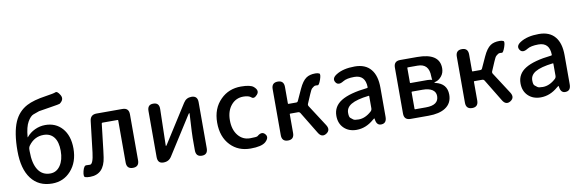

<svg xmlns="http://www.w3.org/2000/svg" viewBox="-55 -1281 5348 1765"><g transform="rotate(-10 2619.0 -398.0)"><path d="M320 13Q194 13 125 -78Q56 -169 56 -336Q56 -508 99 -607Q138 -695 219 -738Q283 -772 401 -789Q476 -800 493.5 -808Q511 -816 536 -774Q561 -731 513 -697Q509 -694 426 -681Q325 -666 315 -663Q287 -653 259 -643Q232 -633 205 -587Q178 -541 170 -447Q170 -442 173 -446Q204 -484 250.5 -506Q297 -528 348 -528Q445 -528 505 -461Q567 -391 567 -271Q567 -144 495 -64Q426 13 320 13ZM318 -81Q377 -81 412.5 -133.5Q448 -186 448 -269.5Q448 -353 414 -397Q380 -441 317 -441Q232 -441 178 -368Q166 -352 166 -332V-312Q166 -201 205 -141Q244 -81 318 -81Z M672 13Q643 13 626.5 7Q610 1 622 -50Q635 -101 658 -98Q663 -97 691 -97Q720 -97 733 -203L767 -493Q774 -550 832 -550H1073Q1133 -550 1133 -490V-60Q1133 0 1075 0Q1017 0 1017 -60V-453Q1017 -458 1012 -458H871Q864 -458 863 -451L834 -202Q830 -172 826 -142Q804 13 672 13Z M1359 0Q1306 0 1306 -60V-490Q1306 -550 1361 -549Q1417 -549 1415 -488L1407 -150Q1407 -145 1409 -145Q1411 -145 1419 -157L1642 -508Q1668 -550 1717 -550Q1774 -550 1774 -490V-60Q1774 0 1719 0Q1663 0 1663 -60V-174Q1663 -205 1665 -236L1674 -401Q1674 -406 1671.5 -406Q1669 -406 1661 -394L1437 -42Q1411 0 1362 0Z M2172 13Q2057 13 1985 -62Q1909 -141 1909 -274Q1909 -407 1991 -488Q2067 -564 2181 -564Q2270 -564 2299 -538Q2344 -499 2313 -464Q2282 -429 2259.5 -449Q2237 -469 2187 -469Q2117 -469 2072.5 -415.5Q2028 -362 2028 -275Q2028 -188 2071 -134.5Q2114 -81 2183 -81Q2244 -81 2253 -88Q2298 -127 2327 -93Q2356 -60 2312 -20Q2274 13 2172 13Z M2523 0Q2465 0 2465 -60V-490Q2465 -550 2523 -550Q2580 -550 2580 -490V-336Q2580 -331 2585 -331H2657Q2669 -331 2674 -342L2722 -447Q2754 -517 2791 -542Q2823 -564 2876 -564Q2898 -564 2912 -557Q2926 -550 2909 -500Q2891 -450 2879 -453Q2874 -454 2862 -454Q2850 -454 2842 -448Q2834 -442 2824.5 -434.5Q2815 -427 2797 -384L2762 -302Q2756 -289 2764 -277L2892 -79Q2924 -29 2879 0Q2834 28 2803 -24L2679 -228Q2672 -240 2658 -240H2585Q2580 -240 2580 -235V-60Q2580 0 2523 0Z M3161 13Q3089 13 3044 -30.5Q2999 -74 2999 -146Q2999 -234 3077.5 -282.5Q3156 -331 3322 -349Q3328 -350 3328 -356Q3326 -470 3223 -470Q3152 -470 3117 -448Q3066 -416 3043 -453Q3019 -491 3070 -523Q3135 -564 3243 -564Q3344 -564 3394 -502Q3443 -443 3443 -331V-59Q3443 0 3396 3Q3350 7 3342 -51L3341 -56Q3340 -63 3338 -63Q3336 -63 3322 -51Q3248 13 3161 13ZM3196 -78Q3258 -78 3316 -131Q3328 -142 3328 -159V-272Q3328 -277 3323 -276Q3210 -263 3158 -232Q3110 -203 3110 -154Q3110 -115 3122.5 -105.5Q3135 -96 3146 -87Q3157 -78 3196 -78Z M3666 0Q3606 0 3606 -60V-490Q3606 -550 3666 -550H3824Q4033 -550 4033 -409Q4033 -366 4009 -336Q3985 -306 3953 -296.5Q3921 -287 3921 -353Q3921 -471 3815 -471H3723Q3718 -471 3718 -466V-330Q3718 -325 3723 -325H3881Q3941 -325 3941 -293Q3941 -288 3949 -286Q4055 -261 4055 -158Q4055 -78 3992 -37Q3935 0 3834 0ZM3718 -85Q3718 -80 3723 -80H3824Q3943 -80 3943 -165Q3943 -203 3911.5 -224Q3880 -245 3820 -245H3723Q3718 -245 3718 -240Z M4242 0Q4184 0 4184 -60V-490Q4184 -550 4242 -550Q4299 -550 4299 -490V-336Q4299 -331 4304 -331H4376Q4388 -331 4393 -342L4441 -447Q4473 -517 4510 -542Q4542 -564 4595 -564Q4617 -564 4631 -557Q4645 -550 4628 -500Q4610 -450 4598 -453Q4593 -454 4581 -454Q4569 -454 4561 -448Q4553 -442 4543.5 -434.5Q4534 -427 4516 -384L4481 -302Q4475 -289 4483 -277L4611 -79Q4643 -29 4598 0Q4553 28 4522 -24L4398 -228Q4391 -240 4377 -240H4304Q4299 -240 4299 -235V-60Q4299 0 4242 0Z M4880 13Q4808 13 4763 -30.5Q4718 -74 4718 -146Q4718 -234 4796.5 -282.5Q4875 -331 5041 -349Q5047 -350 5047 -356Q5045 -470 4942 -470Q4871 -470 4836 -448Q4785 -416 4762 -453Q4738 -491 4789 -523Q4854 -564 4962 -564Q5063 -564 5113 -502Q5162 -443 5162 -331V-59Q5162 0 5115 3Q5069 7 5061 -51L5060 -56Q5059 -63 5057 -63Q5055 -63 5041 -51Q4967 13 4880 13ZM4915 -78Q4977 -78 5035 -131Q5047 -142 5047 -159V-272Q5047 -277 5042 -276Q4929 -263 4877 -232Q4829 -203 4829 -154Q4829 -115 4841.5 -105.5Q4854 -96 4865 -87Q4876 -78 4915 -78Z"/></g></svg>

Font: Resource Han Rounded CN Medium
Style: Regular
Weight: 500
Designer: Cyano Hao (round all glyphs); Ryoko NISHIZUKA 西塚涼子 (kana, bopomofo & ideographs); Paul D. Hunt (Latin, Greek & Cyrillic)
Foundry: Cyano Hao
Version: 0.990